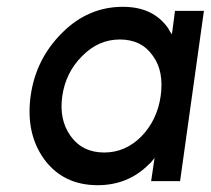

<svg xmlns="http://www.w3.org/2000/svg" viewBox="-20 -532 619 564"><path d="M494 -500 485 -431Q482 -435 479 -440Q476 -445 474 -449Q430 -512 341 -512Q239 -512 163 -436Q85 -359 70 -250Q55 -140 110 -64Q166 12 267 12Q356 12 417 -49Q422 -53 426 -58Q430 -63 434 -68L424 0H509L579 -500ZM332 -416Q396 -416 429 -368Q446 -345 451.5 -315Q457 -285 452 -250Q447 -215 433 -185.5Q419 -156 396 -132Q349 -84 286 -84Q222 -84 187 -133Q153 -181 163 -250Q173 -319 221 -367Q269 -416 332 -416Z"/></svg>

Font: Unageo
Style: Medium-Italic
Weight: 500
Designer: Richard Sepsi
Foundry: Richard Sepsi
Version: Version 2.000